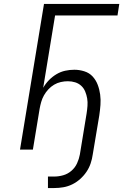

<svg xmlns="http://www.w3.org/2000/svg" viewBox="-20 -755 640 969"><path d="M222 194V136H254Q276 136 299 129.5Q322 123 340.5 107Q359 91 369 69Q379 47 383 25L417 -182Q420 -201 421.5 -220.5Q423 -240 420 -258Q417 -276 410 -293Q403 -310 390 -322Q377 -334 359.5 -339.5Q342 -345 322 -345Q305 -345 287 -341Q269 -337 253 -327.5Q237 -318 224 -304Q211 -290 202 -274Q193 -258 188 -240.5Q183 -223 180 -206L146 0H81L202 -735H582L573 -677H258L198 -312Q210 -333 227 -350.5Q244 -368 265 -380.5Q286 -393 309 -398Q332 -403 355 -403Q381 -403 406 -395Q431 -387 447.5 -369Q464 -351 473 -327.5Q482 -304 485.5 -278Q489 -252 487 -225.5Q485 -199 481 -172L448 25Q445 47 437.5 69.5Q430 92 416.5 112Q403 132 384.5 148.5Q366 165 344.5 175.5Q323 186 300 190Q277 194 254 194Z"/></svg>

Font: Iosevka SS04 Light Extended
Style: Italic
Weight: 300
Width: 7
Italic angle: -9°
Monospace: yes
Designer: Belleve Invis
Foundry: Belleve Invis
Version: Version 19.0.0; ttfautohint (v1.8.4)